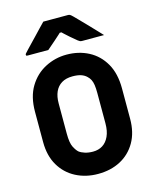

<svg xmlns="http://www.w3.org/2000/svg" viewBox="-139 -1039 927 1151"><g transform="rotate(-15 325.0 -463.5)"><path d="M325 -720Q401 -720 462 -688Q523 -656 559 -593.5Q595 -531 595 -438V-250Q595 -165 560 -104.5Q525 -44 464.5 -12Q404 20 325 20Q249 20 187.5 -12Q126 -44 90.5 -104.5Q55 -165 55 -250V-438Q55 -531 93 -593.5Q131 -656 193 -688Q255 -720 325 -720ZM205 -262Q205 -204 218.5 -178Q232 -152 245 -141Q258 -131 280 -124Q302 -117 330 -117Q364 -117 389.5 -133Q415 -149 430 -181.5Q445 -214 445 -262V-450Q445 -480 442 -500Q439 -520 432 -533.5Q425 -547 414 -557Q400 -571 379 -578Q358 -585 327 -585Q286 -585 259 -568.5Q232 -552 218.5 -522Q205 -492 205 -450ZM243 -947Q259 -947 289.5 -947Q320 -947 350.5 -947Q381 -947 396 -947Q403 -947 408.5 -944Q414 -941 427 -928Q435 -920 451 -903.5Q467 -887 488 -865.5Q509 -844 531 -820.5Q553 -797 574 -775Q546 -775 507.5 -775Q469 -775 441 -775Q430 -775 425.5 -777Q421 -779 413 -785Q398 -797 372.5 -819Q347 -841 309 -878L361 -857Q345 -857 328.5 -857Q312 -857 295 -857L345 -880Q310 -846 280.5 -820.5Q251 -795 228 -775H101Q97 -775 94.5 -775.5Q92 -776 91 -778Q90 -780 90 -782Q90 -786 93.5 -790Q97 -794 110 -808Q123 -822 140 -839.5Q157 -857 175.5 -876.5Q194 -896 211.5 -914.5Q229 -933 243 -947Z"/></g></svg>

Font: Recursive ExtraBold
Style: Regular
Weight: 800
Version: Version 1.085